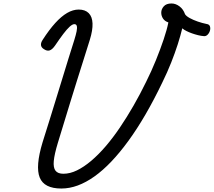

<svg xmlns="http://www.w3.org/2000/svg" viewBox="-20 -1066 1230 1105"><path d="M333 19Q234 19 208.5 -44.5Q183 -108 225 -247Q245 -311 264.5 -373Q284 -435 302 -494.5Q320 -554 338 -611.5Q356 -669 373 -725.5Q390 -782 408 -837Q417 -866 421 -886Q425 -906 422 -916.5Q419 -927 408 -927Q397 -927 381 -912.5Q365 -898 344.5 -871Q324 -844 297 -804Q281 -781 266 -776Q251 -771 233 -783Q218 -792 216 -805.5Q214 -819 225 -836Q263 -895 298 -933.5Q333 -972 366.5 -991.5Q400 -1011 433 -1011Q470 -1011 490.5 -990.5Q511 -970 512.5 -931Q514 -892 497 -837Q480 -782 461 -722.5Q442 -663 423 -602Q404 -541 385 -479.5Q366 -418 348 -358.5Q330 -299 313 -244Q293 -178 289.5 -139.5Q286 -101 299.5 -83.5Q313 -66 345 -66Q383 -66 423 -85.5Q463 -105 505 -140.5Q547 -176 588.5 -224.5Q630 -273 670 -332Q710 -391 748.5 -458Q787 -525 821 -595Q852 -657 877.5 -720Q903 -783 922 -839.5Q941 -896 949 -937Q928 -944 918 -959.5Q908 -975 908 -993Q908 -1013 922.5 -1029.5Q937 -1046 967 -1046Q991 -1046 1013 -1029.5Q1035 -1013 1045 -984Q1052 -973 1072 -962Q1092 -951 1118 -942Q1144 -933 1169 -928Q1184 -926 1188 -915Q1192 -904 1188.5 -890.5Q1185 -877 1175.5 -867Q1166 -857 1154 -858Q1138 -859 1120 -863.5Q1102 -868 1085 -874Q1068 -880 1053 -887.5Q1038 -895 1029 -903Q1019 -861 1003 -811Q987 -761 965 -705.5Q943 -650 914 -591Q866 -491 817.5 -407.5Q769 -324 719.5 -256Q670 -188 621 -136.5Q572 -85 523.5 -50.5Q475 -16 427.5 1.5Q380 19 333 19Z"/></svg>

Font: Playwrite CA
Style: Regular
Weight: 400
Designer: Veronika Burian, José Scaglione
Foundry: TypeTogether
Version: Version 1.002